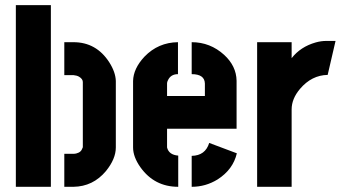

<svg xmlns="http://www.w3.org/2000/svg" viewBox="-20 -719 1321 739"><path d="M41 0V-699.2H175.8V0ZM227.5 0V-127H262.7Q268.6 -127 273.9 -128.4Q279.3 -129.9 283.2 -131.8Q287.1 -133.8 290 -136.7Q293 -139.6 294.4 -142.6Q295.9 -145.5 296.9 -147.9Q297.9 -150.4 298.8 -152.3V-153.3V-403.3Q298.8 -415 284.2 -423.8Q275.4 -428.7 263.7 -429.7H227.5V-556.6H262.7Q350.6 -556.6 400.4 -479.5Q424.8 -441.4 425.8 -407.2V-151.4Q425.8 -107.4 387.7 -60.5Q337.9 -1 262.7 0Z M492.2 -151.4V-407.2Q493.2 -455.1 536.1 -501Q588.9 -555.7 665 -556.6V-433.6Q636.7 -433.6 626 -409.2Q623 -403.3 623 -398.4V-349.6H768.6V-397.5Q767.6 -433.6 717.8 -433.6V-556.6Q789.1 -556.6 842.8 -507.8Q889.6 -464.8 890.6 -408.2V-223.6H623V-151.4Q629.9 -123 666 -120.1V0Q574.2 0 520.5 -75.2Q492.2 -115.2 492.2 -151.4ZM717.8 0V-119.1Q770.5 -120.1 785.2 -168.9L891.6 -128.9Q877 -66.4 817.4 -28.3Q771.5 0 717.8 0Z M969.7 0V-556.6H1102.5V-495.1Q1136.7 -539.1 1195.3 -555.7Q1215.8 -561.5 1236.3 -561.5H1271.5L1241.2 -430.7Q1179.7 -429.7 1134.8 -377Q1102.5 -338.9 1102.5 -297.9V0Z"/></svg>

Font: Post No Bills Colombo ExtraBold
Style: Regular
Weight: 800
Designer: Kosala Senevirathne, Siva Puranthara, Lasantha Premarathna, Tharique Azeez
Foundry: Mooniak
Version: Version 1.220 ; ttfautohint (v1.6)